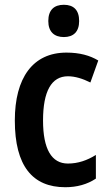

<svg xmlns="http://www.w3.org/2000/svg" viewBox="-20 -773 456 803"><path d="M247 -753C206 -753 182 -731 182 -685C182 -640 207 -618 247 -618C287 -618 311 -640 311 -685C311 -731 288 -753 247 -753ZM253 10C302 10 345 -2 381 -26V-125C344 -102 306 -89 264 -89C196 -89 160 -149 160 -269C160 -391 195 -454 264 -454C294 -454 326 -444 358 -428L391 -520C356 -541 313 -553 258 -553C117 -553 42 -447 42 -269C42 -79 116 10 253 10Z"/></svg>

Font: Noto Sans Thai Cond SemBd
Style: Regular
Weight: 600
Width: 3
Designer: Monotype Design Team
Foundry: Monotype Imaging Inc.
Version: Version 2.002